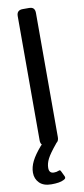

<svg xmlns="http://www.w3.org/2000/svg" viewBox="-97 -715 411 944"><g transform="rotate(-10 108.0 -243.5)"><path d="M152 172Q152 178 141 183Q122 193 80 193Q41 193 20.5 172.5Q0 152 0 121Q0 93 14.5 64Q29 35 61 -2L67 -8Q60 -15 60 -30V-650Q60 -680 90 -680H121Q137 -680 144 -672.5Q151 -665 151 -650V-30Q151 -11 139 -3L136 1Q102 42 90 65.5Q78 89 78 111Q78 138 102 138Q116 138 124 134Q130 132 131 132Q135 132 138 139L151 166Q152 168 152 172Z"/></g></svg>

Font: Mitr Light
Style: Regular
Weight: 300
Designer: Thanarat Vachiruckul
Foundry: Cadson Demak
Version: Version 1.003